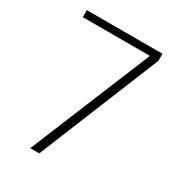

<svg xmlns="http://www.w3.org/2000/svg" viewBox="-157 -734 758 830"><g transform="rotate(30 221.5 -319.5)"><path d="M120 0 368.5 -604H33.5V-639H411V-604L165 0Z"/></g></svg>

Font: Anek Telugu Medium ExtraLight
Style: Regular
Weight: 250
Version: Version 1.003